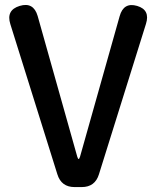

<svg xmlns="http://www.w3.org/2000/svg" viewBox="-20 -760 634 780"><path d="M283 0Q229 0 213 -52L22 -662Q4 -719 60 -736Q116 -753 133 -695L294 -123Q297 -114 299.5 -114Q302 -114 305 -123L466 -694Q482 -752 537 -736Q591 -720 573 -663L382 -52Q366 0 312 0Z"/></svg>

Font: Resource Han Rounded CN Medium
Style: Regular
Weight: 500
Designer: Cyano Hao (round all glyphs); Ryoko NISHIZUKA 西塚涼子 (kana, bopomofo & ideographs); Paul D. Hunt (Latin, Greek & Cyrillic)
Foundry: Cyano Hao
Version: 0.990